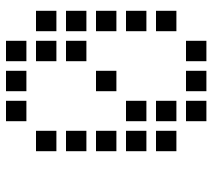

<svg xmlns="http://www.w3.org/2000/svg" viewBox="-54 -670 708 640"><g transform="rotate(90 300.0 -350.0)"><path d="M117 -684Q116 -684 116 -684Q116 -684 116 -683V-617Q116 -616 116 -616Q116 -616 117 -616H183Q184 -616 184 -616Q184 -616 184 -617V-683Q184 -684 184 -684Q184 -684 183 -684ZM217 -684Q216 -684 216 -684Q216 -684 216 -683V-617Q216 -616 216 -616Q216 -616 217 -616H283Q284 -616 284 -616Q284 -616 284 -617V-683Q284 -684 284 -684Q284 -684 283 -684ZM317 -684Q316 -684 316 -684Q316 -684 316 -683V-617Q316 -616 316 -616Q316 -616 317 -616H383Q384 -616 384 -616Q384 -616 384 -617V-683Q384 -684 384 -684Q384 -684 383 -684ZM17 -584Q16 -584 16 -584Q16 -584 16 -583V-517Q16 -516 16 -516Q16 -516 17 -516H83Q84 -516 84 -516Q84 -516 84 -517V-583Q84 -584 84 -584Q84 -584 83 -584ZM317 -584Q316 -584 316 -584Q316 -584 316 -583V-517Q316 -516 316 -516Q316 -516 317 -516H383Q384 -516 384 -516Q384 -516 384 -517V-583Q384 -584 384 -584Q384 -584 383 -584ZM417 -584Q416 -584 416 -584Q416 -584 416 -583V-517Q416 -516 416 -516Q416 -516 417 -516H483Q484 -516 484 -516Q484 -516 484 -517V-583Q484 -584 484 -584Q484 -584 483 -584ZM17 -484Q16 -484 16 -484Q16 -484 16 -483V-417Q16 -416 16 -416Q16 -416 17 -416H83Q84 -416 84 -416Q84 -416 84 -417V-483Q84 -484 84 -484Q84 -484 83 -484ZM317 -484Q316 -484 316 -484Q316 -484 316 -483V-417Q316 -416 316 -416Q316 -416 317 -416H383Q384 -416 384 -416Q384 -416 384 -417V-483Q384 -484 384 -484Q384 -484 383 -484ZM417 -484Q416 -484 416 -484Q416 -484 416 -483V-417Q416 -416 416 -416Q416 -416 417 -416H483Q484 -416 484 -416Q484 -416 484 -417V-483Q484 -484 484 -484Q484 -484 483 -484ZM17 -384Q16 -384 16 -384Q16 -384 16 -383V-317Q16 -316 16 -316Q16 -316 17 -316H83Q84 -316 84 -316Q84 -316 84 -317V-383Q84 -384 84 -384Q84 -384 83 -384ZM217 -384Q216 -384 216 -384Q216 -384 216 -383V-317Q216 -316 216 -316Q216 -316 217 -316H283Q284 -316 284 -316Q284 -316 284 -317V-383Q284 -384 284 -384Q284 -384 283 -384ZM417 -384Q416 -384 416 -384Q416 -384 416 -383V-317Q416 -316 416 -316Q416 -316 417 -316H483Q484 -316 484 -316Q484 -316 484 -317V-383Q484 -384 484 -384Q484 -384 483 -384ZM17 -284Q16 -284 16 -284Q16 -284 16 -283V-217Q16 -216 16 -216Q16 -216 17 -216H83Q84 -216 84 -216Q84 -216 84 -217V-283Q84 -284 84 -284Q84 -284 83 -284ZM117 -284Q116 -284 116 -284Q116 -284 116 -283V-217Q116 -216 116 -216Q116 -216 117 -216H183Q184 -216 184 -216Q184 -216 184 -217V-283Q184 -284 184 -284Q184 -284 183 -284ZM417 -284Q416 -284 416 -284Q416 -284 416 -283V-217Q416 -216 416 -216Q416 -216 417 -216H483Q484 -216 484 -216Q484 -216 484 -217V-283Q484 -284 484 -284Q484 -284 483 -284ZM17 -184Q16 -184 16 -184Q16 -184 16 -183V-117Q16 -116 16 -116Q16 -116 17 -116H83Q84 -116 84 -116Q84 -116 84 -117V-183Q84 -184 84 -184Q84 -184 83 -184ZM117 -184Q116 -184 116 -184Q116 -184 116 -183V-117Q116 -116 116 -116Q116 -116 117 -116H183Q184 -116 184 -116Q184 -116 184 -117V-183Q184 -184 184 -184Q184 -184 183 -184ZM417 -184Q416 -184 416 -184Q416 -184 416 -183V-117Q416 -116 416 -116Q416 -116 417 -116H483Q484 -116 484 -116Q484 -116 484 -117V-183Q484 -184 484 -184Q484 -184 483 -184ZM117 -84Q116 -84 116 -84Q116 -84 116 -83V-17Q116 -16 116 -16Q116 -16 117 -16H183Q184 -16 184 -16Q184 -16 184 -17V-83Q184 -84 184 -84Q184 -84 183 -84ZM217 -84Q216 -84 216 -84Q216 -84 216 -83V-17Q216 -16 216 -16Q216 -16 217 -16H283Q284 -16 284 -16Q284 -16 284 -17V-83Q284 -84 284 -84Q284 -84 283 -84ZM317 -84Q316 -84 316 -84Q316 -84 316 -83V-17Q316 -16 316 -16Q316 -16 317 -16H383Q384 -16 384 -16Q384 -16 384 -17V-83Q384 -84 384 -84Q384 -84 383 -84Z"/></g></svg>

Font: Doto SemiBold
Style: Regular
Weight: 600
Monospace: yes
Version: Version 1.000